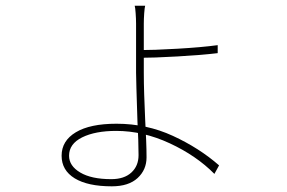

<svg xmlns="http://www.w3.org/2000/svg" viewBox="-20 -613 1017 680"><path d="M489.3 -529.3V-355.5Q489.3 -319.3 490.7 -276.9Q492.2 -234.4 494.1 -190.4Q496.1 -151.4 497.6 -117.2Q499 -83 499 -55.7Q499 -11.7 467.3 17.6Q435.5 46.9 376 46.9Q291 46.9 244.6 18.6Q198.2 -9.8 198.2 -61.5Q198.2 -114.3 248.5 -144.5Q298.8 -174.8 392.6 -174.8Q499 -174.8 592.3 -131.8Q685.5 -88.9 755.9 -27.3L739.3 2.9Q675.8 -61.5 581.1 -105.5Q486.3 -149.4 391.6 -149.4Q317.4 -149.4 271 -126.5Q224.6 -103.5 224.6 -61.5Q224.6 -25.4 264.2 -2Q303.7 21.5 374 21.5Q419.9 21.5 445.3 -2Q470.7 -25.4 470.7 -63.5Q470.7 -86.9 469.7 -117.2Q468.8 -147.5 466.8 -183.6Q461.9 -333 461.9 -355.5V-529.3Q461.9 -545.9 460.4 -566.4Q459 -586.9 457 -592.8H494.1Q492.2 -585.9 490.7 -565.9Q489.3 -545.9 489.3 -529.3ZM751 -453.1V-424.8Q695.3 -418 608.9 -413.1Q522.5 -408.2 472.7 -408.2V-435.5Q522.5 -435.5 607.9 -440.4Q693.4 -445.3 751 -453.1Z"/></svg>

Font: Min Sans VF VF
Style: Regular
Weight: 400
Designer: Jinseong-Kim, NotoSansCJK, Nunito
Foundry: Jinseong-Kim
Version: Version 1.420;Glyphs 3.1.2 (3151)